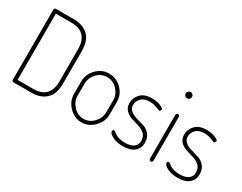

<svg xmlns="http://www.w3.org/2000/svg" viewBox="-83 -1189 2088 1654"><g transform="rotate(30 961.0 -362.5)"><path d="M101 -731H278Q367 -731 420.5 -681.5Q474 -632 474 -525V-206Q474 -99 420.5 -49.5Q367 0 278 0H101Q83 0 83 -17V-714Q83 -731 101 -731ZM278 -695H119V-36H278Q355 -36 396.5 -78.5Q438 -121 438 -206V-525Q438 -610 396.5 -652.5Q355 -695 278 -695Z M955 -298V-176Q955 -104 901.5 -49Q848 6 777 6Q706 6 653 -49Q600 -104 600 -176V-298Q600 -370 652.5 -424Q705 -478 777 -478Q849 -478 902 -425Q955 -372 955 -298ZM920 -176V-298Q920 -354 878 -398.5Q836 -443 777 -443Q718 -443 676.5 -398.5Q635 -354 635 -298V-176Q635 -119 677 -74Q719 -29 777 -29Q835 -29 877.5 -74Q920 -119 920 -176Z M1188 -29Q1247 -29 1276 -52Q1305 -75 1305 -112Q1305 -155 1279 -179.5Q1253 -204 1216 -215Q1179 -226 1142 -237.5Q1105 -249 1079 -276Q1053 -303 1053 -348Q1053 -399 1091 -438.5Q1129 -478 1201 -478Q1245 -478 1284 -464Q1323 -450 1323 -436Q1323 -430 1317.5 -423Q1312 -416 1306 -416Q1305 -416 1271.5 -429.5Q1238 -443 1202 -443Q1144 -443 1116 -413.5Q1088 -384 1088 -349Q1088 -313 1114 -292Q1140 -271 1177 -261Q1214 -251 1251 -239Q1288 -227 1314 -196Q1340 -165 1340 -114Q1340 -58 1300 -26Q1260 6 1189 6Q1127 6 1085 -16Q1043 -38 1043 -59Q1043 -66 1047.5 -71Q1052 -76 1057 -76Q1062 -76 1072 -68.5Q1082 -61 1093.5 -52.5Q1105 -44 1130.5 -36.5Q1156 -29 1188 -29Z M1463 -472Q1481 -472 1481 -455V-18Q1481 -11 1475.5 -5.5Q1470 0 1463 0Q1456 0 1451 -5.5Q1446 -11 1446 -18V-455Q1446 -462 1451 -467Q1456 -472 1463 -472ZM1440.5 -682Q1450 -691 1463 -691Q1476 -691 1485 -682Q1494 -673 1494 -660Q1494 -647 1485 -637.5Q1476 -628 1463 -628Q1450 -628 1440.5 -637.5Q1431 -647 1431 -660Q1431 -673 1440.5 -682Z M1732 -29Q1791 -29 1820 -52Q1849 -75 1849 -112Q1849 -155 1823 -179.5Q1797 -204 1760 -215Q1723 -226 1686 -237.5Q1649 -249 1623 -276Q1597 -303 1597 -348Q1597 -399 1635 -438.5Q1673 -478 1745 -478Q1789 -478 1828 -464Q1867 -450 1867 -436Q1867 -430 1861.5 -423Q1856 -416 1850 -416Q1849 -416 1815.5 -429.5Q1782 -443 1746 -443Q1688 -443 1660 -413.5Q1632 -384 1632 -349Q1632 -313 1658 -292Q1684 -271 1721 -261Q1758 -251 1795 -239Q1832 -227 1858 -196Q1884 -165 1884 -114Q1884 -58 1844 -26Q1804 6 1733 6Q1671 6 1629 -16Q1587 -38 1587 -59Q1587 -66 1591.5 -71Q1596 -76 1601 -76Q1606 -76 1616 -68.5Q1626 -61 1637.5 -52.5Q1649 -44 1674.5 -36.5Q1700 -29 1732 -29Z"/></g></svg>

Font: Dosis
Style: ExtraLight
Weight: 250
Designer: Edgar Tolentino, Pablo Impallari, Igino Marini
Foundry: Edgar Tolentino, Pablo Impallari, Igino Marini
Version: Version 1.007